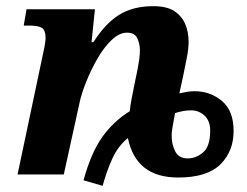

<svg xmlns="http://www.w3.org/2000/svg" viewBox="-20 -566 801 623"><path d="M251 19Q276 -72 313 -123Q350 -174 401 -205Q403 -225 407.5 -248Q412 -271 416 -291L427 -344Q430 -360 432 -375Q434 -390 434 -403Q434 -422 426 -441Q418 -460 392 -460Q367 -460 342 -436Q317 -412 296 -375.5Q275 -339 259.5 -300Q244 -261 238 -232L187 0H37L121 -398Q124 -411 126 -424Q128 -437 128 -441Q128 -468 116 -475.5Q104 -483 75 -483H57L66 -536H288L277 -429H283Q321 -489 366 -517.5Q411 -546 478 -546Q521 -546 545.5 -530Q570 -514 581 -488Q592 -462 592 -431Q592 -406 585.5 -375Q579 -344 574 -318L562 -263Q575 -266 587 -268Q599 -270 612 -270Q662 -270 700 -238.5Q738 -207 738 -141Q738 -75 695 -32.5Q652 10 558 10Q421 10 395 -118Q364 -93 345.5 -53.5Q327 -14 313 37ZM589 -52Q616 -52 639 -71.5Q662 -91 662 -142Q662 -174 643.5 -191Q625 -208 600 -208Q587 -208 573.5 -205.5Q560 -203 548 -199Q543 -171 540.5 -157.5Q538 -144 537.5 -138Q537 -132 537 -125Q537 -98 548.5 -75Q560 -52 589 -52Z"/></svg>

Font: Noto Serif
Style: Bold Italic
Weight: 700
Italic angle: -12°
Designer: Monotype Design Team
Foundry: Monotype Imaging Inc.
Version: Version 2.013